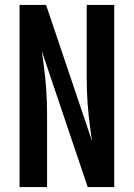

<svg xmlns="http://www.w3.org/2000/svg" viewBox="-20 -755 540 775"><path d="M59 0V-735H166L351 -187Q351 -191 350.5 -194.5Q350 -198 349 -202L344 -239Q337 -289 333.5 -339.5Q330 -390 330 -441V-735H441V0H334L149 -548Q149 -544 149.5 -540.5Q150 -537 151 -533L156 -496Q163 -446 166.5 -395.5Q170 -345 170 -294V0Z"/></svg>

Font: Iosevka SS18
Style: Bold
Weight: 700
Monospace: yes
Designer: Belleve Invis
Foundry: Belleve Invis
Version: Version 25.1.1; ttfautohint (v1.8.4)